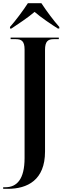

<svg xmlns="http://www.w3.org/2000/svg" viewBox="-35 -951 414 1211"><path d="M28 -781V-771H37C77 -798 142 -840 183 -876C223 -841 292 -795 330 -771H339V-781C304 -820 255 -886 226 -931H141C112 -886 63 -820 28 -781ZM-15 240H14C138 240 249 185 249 5V-636C249 -690 267 -704 304 -704H336V-714H32V-704H65C101 -704 120 -691 120 -639V46C120 180 71 230 -1 230H-15Z"/></svg>

Font: Noto Serif Display SemiCondensed SemiBold
Style: Regular
Weight: 600
Width: 4
Designer: Monotype Design Team
Foundry: Monotype Imaging Inc.
Version: Version 2.009